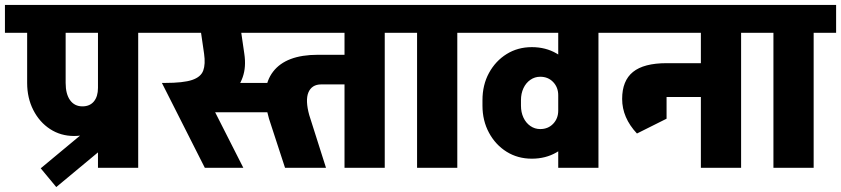

<svg xmlns="http://www.w3.org/2000/svg" viewBox="-45 -680 3408 778"><path d="M255 -129Q201 -129 158 -157Q115 -185 90 -234Q65 -283 65 -344H221Q221 -299 239 -274Q257 -249 289 -249ZM255 -129 289 -249Q319 -249 335.5 -269Q352 -289 352 -324H440Q440 -269 416 -224.5Q392 -180 350 -154.5Q308 -129 255 -129ZM65 -343V-620H221V-343ZM-25 -547V-660H406V-547ZM183 78 120 2 381 -215 444 -139ZM352 0V-645H515V0ZM262 -547V-660H606V-547Z M861 -547V-660H1063V-547ZM721 -225V-344H1065V-225ZM679 -238 624 -344Q698 -344 733.5 -356Q769 -368 778.5 -394Q788 -420 782 -462H945Q953 -409 938.5 -367.5Q924 -326 892.5 -297Q861 -268 817.5 -253Q774 -238 723 -238ZM785 0 611 -344 767 -343 941 0ZM782 -462 762 -600H925L945 -462ZM551 -547V-660H1028V-547Z M1045 -199Q1009 -321 1061.5 -389.5Q1114 -458 1243 -458H1281L1295 -338H1257Q1237 -338 1224 -329.5Q1211 -321 1204.5 -305Q1198 -289 1199 -266Q1200 -243 1208 -214ZM1110 0 1045 -199 1208 -214 1276 0ZM1280 -338V-458H1355V-338ZM956 -547V-660H1406V-547ZM1351 0V-645H1514V0ZM1261 -547V-660H1605V-547Z M1645 0V-645H1808V0ZM1555 -547V-660H1899V-547Z M1849 -547V-660H2327V-547ZM1910 -251V-275H2066V-251ZM2066 -274H1910Q1910 -336 1936.5 -384.5Q1963 -433 2008 -461Q2053 -489 2110 -489L2144 -369Q2122 -369 2104 -356.5Q2086 -344 2076 -322.5Q2066 -301 2066 -274ZM2305 -294H2217Q2217 -326 2196.5 -347.5Q2176 -369 2144 -369L2110 -489Q2166 -489 2210 -463.5Q2254 -438 2279.5 -394Q2305 -350 2305 -294ZM2066 -252Q2066 -225 2076 -203.5Q2086 -182 2104 -169.5Q2122 -157 2144 -157L2110 -37Q2053 -37 2008 -65Q1963 -93 1936.5 -142Q1910 -191 1910 -252ZM2305 -232Q2305 -177 2279.5 -132.5Q2254 -88 2210 -62.5Q2166 -37 2110 -37L2144 -157Q2176 -157 2196.5 -178.5Q2217 -200 2217 -232ZM2217 0V-645H2380V0ZM2127 -547V-660H2471V-547Z M2421 -547V-660H2870V-547ZM2476 -279Q2476 -353 2520 -388.5Q2564 -424 2656 -424V-327Q2633 -327 2624.5 -314.5Q2616 -302 2616 -279ZM2536 -139Q2476 -203 2476 -279H2616Q2616 -248 2646 -199ZM2536 -139V-351H2656V-199ZM2654 -287V-424H2857V-287ZM2795 0V-645H2958V0ZM2705 -547V-660H3049V-547Z M3089 0V-645H3252V0ZM2999 -547V-660H3343V-547Z"/></svg>

Font: Akshar Light
Style: Regular
Weight: 300
Designer: Tall Chai
Foundry: Tall Chai
Version: Version 1.100